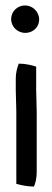

<svg xmlns="http://www.w3.org/2000/svg" viewBox="-20 -689 191 706"><path d="M21 -619C21 -590 45 -568 73 -568C101 -568 124 -589 124 -617C124 -646 100 -669 72 -669C44 -669 21 -647 21 -619ZM38 -357C38 -330 40 -307 40 -279V-13C58 -8 82 -3 105 -3C111 -17 115 -36 115 -56V-279C115 -307 113 -330 113 -357V-444C95 -450 72 -455 49 -455C43 -440 38 -421 38 -401Z"/></svg>

Font: SolarCharger
Style: 550
Weight: 400
Designer: Mew Too
Foundry: Cannot Into Space Fonts/KineticPlasma Fonts
Version: Version 1.100